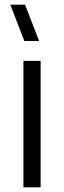

<svg xmlns="http://www.w3.org/2000/svg" viewBox="-20 -800 274 820"><path d="M147 -625 87 -780H24L84 -625ZM153.5 0V-540H80V0Z"/></svg>

Font: Vela Sans
Style: Regular
Weight: 400
Designer: Principal design: Mikhail Sharanda - project Manrope.
Design modification: Ravid Balaliev
Foundry: Mikhail Sharanda
Version: Version 1.001